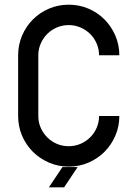

<svg xmlns="http://www.w3.org/2000/svg" viewBox="-20 -722 596 832"><path d="M58.6 -482.4Q58.6 -527.8 75.7 -567.9Q92.8 -607.9 122.6 -637.7Q152.3 -667.5 192.4 -684.6Q232.4 -701.7 277.8 -701.7Q323.2 -701.7 363.3 -684.6Q403.3 -667.5 432.9 -637.7Q462.4 -607.9 479.7 -567.9Q497.1 -527.8 497.1 -482.4H409.2Q409.2 -509.3 398.9 -533.2Q388.7 -557.1 370.6 -575Q352.5 -592.8 328.6 -603Q304.7 -613.3 277.8 -613.3Q250.5 -613.3 226.6 -603Q202.6 -592.8 184.8 -575Q167 -557.1 156.5 -533.2Q146 -509.3 146 -482.4V-219.2Q146 -191.9 156.5 -168.2Q167 -144.5 184.8 -126.7Q202.6 -108.9 226.6 -98.6Q250.5 -88.4 277.8 -88.4Q304.7 -88.4 328.6 -98.6Q352.5 -108.9 370.6 -126.7Q388.7 -144.5 398.9 -168.2Q409.2 -191.9 409.2 -219.2H497.1Q497.1 -173.8 479.7 -133.8Q462.4 -93.8 432.9 -64.2Q403.3 -34.7 363.3 -17.3Q323.2 0 277.8 0Q232.4 0 192.4 -17.3Q152.3 -34.7 122.6 -64.2Q92.8 -93.8 75.7 -133.8Q58.6 -173.8 58.6 -219.2ZM257.8 89.8H191.9L250.5 2H316.4Z"/></svg>

Font: Aeronef
Style: Regular
Weight: 400
Designer: Peter Wiegel - CAT-Fonts Germany
Foundry: CAT-Fonts, Peter Wiegel
Version: Version 0.002